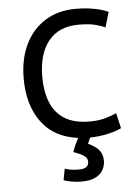

<svg xmlns="http://www.w3.org/2000/svg" viewBox="-52 -571 569 802"><g transform="rotate(-5 232.5 -169.5)"><path d="M256 191Q236 191 215 187Q194 183 183 179L192 131Q203 135 217.5 137.5Q232 140 251 140Q292 140 292 111Q292 95 278 85.5Q264 76 234 65Q243 38 259 8Q158 -5 106 -76.5Q54 -148 54 -258Q54 -339 83 -400Q112 -461 166.5 -495.5Q221 -530 296 -530Q337 -530 374 -523Q411 -516 432 -505L413 -442Q393 -451 368 -457Q343 -463 302 -463Q219 -463 175.5 -409Q132 -355 132 -258Q132 -198 150 -152.5Q168 -107 208 -81.5Q248 -56 314 -56Q353 -56 382.5 -65Q412 -74 426 -81L441 -17Q423 -7 386.5 1.5Q350 10 309 11Q306 18 303 24.5Q300 31 298 36Q327 49 342.5 66.5Q358 84 358 113Q358 131 349 149Q340 167 318 179Q296 191 256 191Z"/></g></svg>

Font: Ubuntu Sans
Style: Regular
Weight: 400
Designer: Dalton Maag Ltd
Foundry: Dalton Maag Ltd
Version: Version 1.006; ttfautohint (v1.8.4.7-5d5b)